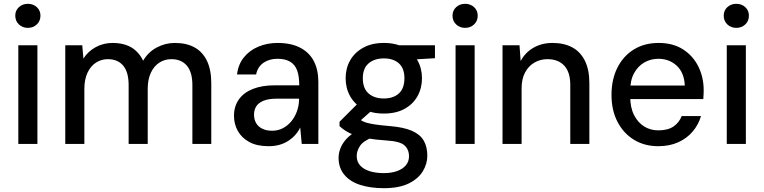

<svg xmlns="http://www.w3.org/2000/svg" viewBox="-20 -754 4004 1006"><path d="M76 0V-517H176V0ZM126 -608Q98 -608 79 -626Q60 -644 60 -672Q60 -699 79 -716.5Q98 -734 126 -734Q154 -734 173 -716.5Q192 -699 192 -672Q192 -644 173 -626Q154 -608 126 -608Z M322 0V-517H411L417 -447Q441 -485 481.5 -507Q522 -529 570 -529Q608 -529 638.5 -519Q669 -509 692 -488Q715 -467 730 -436Q756 -481 801 -505Q846 -529 896 -529Q957 -529 999.5 -505.5Q1042 -482 1064.5 -435Q1087 -388 1087 -318V0H988V-308Q988 -376 959 -410Q930 -444 878 -444Q843 -444 815 -426Q787 -408 770.5 -373Q754 -338 754 -288V0H654V-308Q654 -376 625.5 -410Q597 -444 545 -444Q511 -444 483 -426Q455 -408 438.5 -373Q422 -338 422 -288V0Z M1387 12Q1326 12 1286 -10Q1246 -32 1226 -68Q1206 -104 1206 -147Q1206 -197 1231.5 -233Q1257 -269 1305 -288Q1353 -307 1420 -307H1548Q1548 -354 1537 -384.5Q1526 -415 1500.5 -430.5Q1475 -446 1434 -446Q1391 -446 1360.5 -425Q1330 -404 1322 -364H1222Q1228 -416 1257.5 -453Q1287 -490 1333.5 -509.5Q1380 -529 1434 -529Q1505 -529 1553 -504Q1601 -479 1624.5 -433.5Q1648 -388 1648 -325V0H1561L1553 -86Q1543 -65 1527.5 -47.5Q1512 -30 1491.5 -16.5Q1471 -3 1445 4.5Q1419 12 1387 12ZM1406 -69Q1437 -69 1462.5 -82.5Q1488 -96 1506.5 -118.5Q1525 -141 1535.5 -170Q1546 -199 1547 -231V-237H1429Q1387 -237 1360.5 -226Q1334 -215 1322.5 -196.5Q1311 -178 1311 -153Q1311 -128 1322 -109Q1333 -90 1354.5 -79.5Q1376 -69 1406 -69Z M1991 232Q1920 232 1866.5 214.5Q1813 197 1783.5 161Q1754 125 1754 73Q1754 45 1766.5 16.5Q1779 -12 1806 -37Q1833 -62 1878 -81L1938 -37Q1885 -17 1867 9.5Q1849 36 1849 63Q1849 93 1867 113Q1885 133 1917 143Q1949 153 1991 153Q2032 153 2061.5 142Q2091 131 2107 111.5Q2123 92 2123 65Q2123 29 2099 7.5Q2075 -14 2004 -18Q1946 -22 1905.5 -29Q1865 -36 1837.5 -46Q1810 -56 1791.5 -68Q1773 -80 1759 -93V-116L1861 -218L1945 -190L1832 -90L1853 -137Q1864 -129 1874 -122.5Q1884 -116 1901 -111Q1918 -106 1948 -101.5Q1978 -97 2027 -93Q2096 -87 2138.5 -68.5Q2181 -50 2200 -17.5Q2219 15 2219 62Q2219 105 2195 144Q2171 183 2121 207.5Q2071 232 1991 232ZM1991 -159Q1927 -159 1882.5 -183.5Q1838 -208 1814.5 -250Q1791 -292 1791 -344Q1791 -396 1814.5 -437.5Q1838 -479 1883 -504Q1928 -529 1991 -529Q2055 -529 2099.5 -504Q2144 -479 2167.5 -437.5Q2191 -396 2191 -344Q2191 -292 2167.5 -250Q2144 -208 2099.5 -183.5Q2055 -159 1991 -159ZM1991 -238Q2041 -238 2070 -264.5Q2099 -291 2099 -344Q2099 -396 2070 -422Q2041 -448 1991 -448Q1942 -448 1911.5 -422Q1881 -396 1881 -344Q1881 -291 1911 -264.5Q1941 -238 1991 -238ZM2077 -438 2053 -517H2259V-449Z M2367 0V-517H2467V0ZM2417 -608Q2389 -608 2370 -626Q2351 -644 2351 -672Q2351 -699 2370 -716.5Q2389 -734 2417 -734Q2445 -734 2464 -716.5Q2483 -699 2483 -672Q2483 -644 2464 -626Q2445 -608 2417 -608Z M2613 0V-517H2702L2708 -434Q2731 -478 2774.5 -503.5Q2818 -529 2875 -529Q2935 -529 2978 -506Q3021 -483 3044.5 -436Q3068 -389 3068 -319V0H2968V-309Q2968 -376 2936.5 -410Q2905 -444 2848 -444Q2811 -444 2780 -426Q2749 -408 2731 -374Q2713 -340 2713 -291V0Z M3429 12Q3357 12 3302 -21.5Q3247 -55 3215.5 -115.5Q3184 -176 3184 -257Q3184 -338 3215 -399.5Q3246 -461 3301.5 -495Q3357 -529 3431 -529Q3506 -529 3558.5 -495.5Q3611 -462 3639 -405.5Q3667 -349 3667 -281Q3667 -271 3666.5 -260Q3666 -249 3665 -235H3258V-306H3568Q3565 -373 3526 -409.5Q3487 -446 3429 -446Q3390 -446 3356.5 -427Q3323 -408 3302.5 -371Q3282 -334 3282 -278V-249Q3282 -191 3302 -151.5Q3322 -112 3355 -91.5Q3388 -71 3429 -71Q3479 -71 3508.5 -91Q3538 -111 3552 -146H3653Q3640 -101 3609.5 -65Q3579 -29 3533.5 -8.5Q3488 12 3429 12Z M3788 0V-517H3888V0ZM3838 -608Q3810 -608 3791 -626Q3772 -644 3772 -672Q3772 -699 3791 -716.5Q3810 -734 3838 -734Q3866 -734 3885 -716.5Q3904 -699 3904 -672Q3904 -644 3885 -626Q3866 -608 3838 -608Z"/></svg>

Font: DM Sans 11pt Medium
Style: Regular
Weight: 500
Version: Version 4.004;gftools[0.9.30]